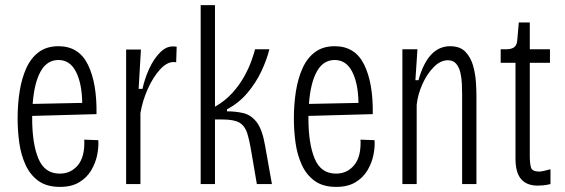

<svg xmlns="http://www.w3.org/2000/svg" viewBox="-20 -721 2211 752"><path d="M215 11Q163 11 130.5 -12.5Q98 -36 80 -75.5Q62 -115 55.5 -162Q49 -209 49 -257Q49 -313 57 -363.5Q65 -414 83 -454Q101 -494 132 -517Q163 -540 209 -540Q289 -540 324.5 -467.5Q360 -395 358 -274L106 -267Q106 -263 106 -258Q106 -158 130.5 -99.5Q155 -41 214 -41Q258 -41 285.5 -74.5Q313 -108 310 -174L365 -172Q367 -145 360.5 -113.5Q354 -82 337 -53.5Q320 -25 290 -7Q260 11 215 11ZM209 -486Q164 -486 139 -441Q114 -396 108 -314L302 -318Q301 -394 277.5 -440Q254 -486 209 -486Z M474 0V-527H532L523 -373H538Q547 -414 564.5 -452Q582 -490 606 -514.5Q630 -539 655 -539Q660 -539 664 -539Q668 -539 672 -538L670 -477Q667 -478 664.5 -478Q662 -478 660 -478Q633 -478 606 -448Q579 -418 558.5 -372Q538 -326 530 -278V0Z M766 0V-701H822V-303Q862 -326 890 -357Q918 -388 936.5 -421.5Q955 -455 965 -483.5Q975 -512 979 -528H1035Q1025 -487 1003.5 -441.5Q982 -396 948.5 -356.5Q915 -317 869 -293V-285Q903 -285 933 -278Q963 -271 985 -243Q1007 -215 1018 -152L1045 0H986L965 -123Q957 -172 948 -200Q939 -228 918 -240.5Q897 -253 852 -253H822V0Z M1297 11Q1245 11 1212.5 -12.5Q1180 -36 1162 -75.5Q1144 -115 1137.5 -162Q1131 -209 1131 -257Q1131 -313 1139 -363.5Q1147 -414 1165 -454Q1183 -494 1214 -517Q1245 -540 1291 -540Q1371 -540 1406.5 -467.5Q1442 -395 1440 -274L1188 -267Q1188 -263 1188 -258Q1188 -158 1212.5 -99.5Q1237 -41 1296 -41Q1340 -41 1367.5 -74.5Q1395 -108 1392 -174L1447 -172Q1449 -145 1442.5 -113.5Q1436 -82 1419 -53.5Q1402 -25 1372 -7Q1342 11 1297 11ZM1291 -486Q1246 -486 1221 -441Q1196 -396 1190 -314L1384 -318Q1383 -394 1359.5 -440Q1336 -486 1291 -486Z M1556 0V-528H1615L1607 -407H1619Q1656 -540 1743 -540Q1782 -540 1803 -518Q1824 -496 1833 -463.5Q1842 -431 1844 -399.5Q1846 -368 1846 -349V0H1790V-351Q1790 -370 1789 -393Q1788 -416 1783 -437Q1778 -458 1766.5 -471.5Q1755 -485 1734 -485Q1705 -485 1678.5 -458Q1652 -431 1634 -390.5Q1616 -350 1612 -310V0Z M2086 6Q2043 6 2021 -19.5Q1999 -45 1999 -100V-475H1941V-528H1961Q1985 -528 1995 -537Q2005 -546 2006 -564L2012 -633H2055V-528H2134V-475H2055V-110Q2055 -82 2059.5 -65.5Q2064 -49 2092 -49Q2103 -49 2136 -58V0Q2119 4 2106.5 5Q2094 6 2086 6Z"/></svg>

Font: Bricolage Grotesque 10pt Condensed ExtraLight
Style: Regular
Weight: 200
Width: 3
Designer: Mathieu Triay
Foundry: Atelier Triay
Version: Version 1.000; ttfautohint (v1.8.4.7-5d5b);gftools[0.9.32]